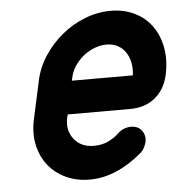

<svg xmlns="http://www.w3.org/2000/svg" viewBox="-45 -604 625 658"><g transform="rotate(-5 267.0 -275.0)"><path d="M206 -333H416Q419 -356 415 -376.5Q411 -397 400.5 -412.5Q390 -428 373.5 -437Q357 -446 335 -446Q313 -446 292 -437.5Q271 -429 254 -415Q237 -401 224.5 -382Q212 -363 208 -341ZM347 -138Q358 -149 370 -153.5Q382 -158 394 -158Q419 -158 431.5 -140.5Q444 -123 439 -101Q437 -93 432 -83Q427 -73 418 -65Q329 10 238 10Q193 10 156.5 -7Q120 -24 96.5 -53.5Q73 -83 64 -122.5Q55 -162 64 -208L93 -341Q102 -386 128 -426Q154 -466 190.5 -496Q227 -526 270.5 -543Q314 -560 359 -560Q405 -560 441.5 -542Q478 -524 500.5 -492.5Q523 -461 531 -418Q539 -375 528 -324Q517 -275 482.5 -247Q448 -219 397 -219H182L179 -208Q170 -165 194 -134.5Q218 -104 262 -104Q292 -104 314 -115.5Q336 -127 347 -138Z"/></g></svg>

Font: VDS
Style: Bold Italic
Weight: 700
Designer: artmaker
Foundry: artmaker
Version: Version 1.000 2009 initial release